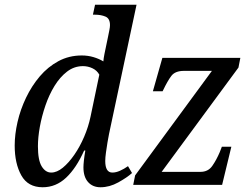

<svg xmlns="http://www.w3.org/2000/svg" viewBox="-20 -780 1060 810"><path d="M160 10Q98 10 70 -40Q42 -90 42 -166Q42 -213 54 -265.5Q66 -318 90 -368Q114 -418 148 -458Q182 -498 226.5 -522Q271 -546 325 -546Q351 -546 374.5 -539Q398 -532 416 -521Q417 -534 420.5 -551.5Q424 -569 426 -578L436 -626Q439 -641 441.5 -653.5Q444 -666 444 -674Q444 -702 425 -710Q406 -718 381 -718H372L381 -760H556L440 -215Q437 -201 433.5 -179.5Q430 -158 427 -136.5Q424 -115 424 -101Q424 -52 454 -52Q469 -52 486 -59.5Q503 -67 520 -79L537 -50Q516 -31 479 -10.5Q442 10 404 10Q371 10 351.5 -12Q332 -34 332 -74Q332 -85 334 -103.5Q336 -122 340 -145H335Q302 -71 259 -30.5Q216 10 160 10ZM196 -52Q220 -52 245 -72.5Q270 -93 293.5 -127Q317 -161 335 -203Q353 -245 362 -288L399 -465Q389 -483 370 -492Q351 -501 330 -501Q293 -501 263 -478Q233 -455 210 -417.5Q187 -380 171.5 -334.5Q156 -289 148 -244.5Q140 -200 140 -163Q140 -104 156 -78Q172 -52 196 -52ZM542 0 550 -40 874 -481H756Q719 -481 703 -460Q687 -439 668 -399L666 -395H625L665 -536H994L986 -495L662 -55H826Q858 -55 875.5 -80Q893 -105 907 -138L916 -161H956L917 0Z"/></svg>

Font: Noto Serif SemiCondensed
Style: Italic
Weight: 400
Width: 4
Italic angle: -12°
Designer: Monotype Design Team
Foundry: Monotype Imaging Inc.
Version: Version 2.013